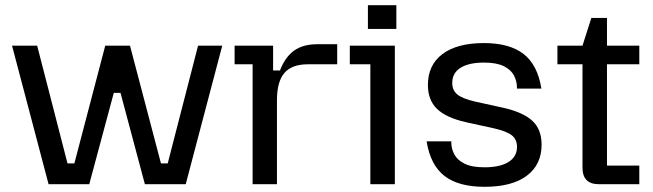

<svg xmlns="http://www.w3.org/2000/svg" viewBox="-20 -710 2518 740"><path d="M167.2 0 26.4 -534H123.2L240.2 -80.2H266.6L385.6 -534H481L600.4 -80.2H626.4L743.4 -534H836.6L695.8 0H538.4L444.4 -352.2H418.6L324 0Z M953.6 0V-462.2H884.2V-534H1032.6V-438.4H1059Q1079 -490.2 1113.4 -514.9Q1147.8 -539.6 1203.4 -539.6H1279.6V-462.2H1166.4Q1105 -462.2 1076.2 -428.9Q1047.4 -395.6 1047.4 -323V0Z M1407.4 0V-462.2H1328.2V-534H1501.8V0ZM1398 -598.6V-690H1507.6V-598.6Z M1847.6 10Q1747.2 10 1693 -32Q1638.8 -74 1624.2 -165.4H1719.4V-161Q1719.4 -137 1731 -115Q1742.6 -93 1770.6 -79.1Q1798.6 -65.2 1847.6 -65.2Q1907.2 -65.2 1939.9 -85.7Q1972.6 -106.2 1972.6 -143.8Q1972.6 -172.8 1952.6 -188.5Q1932.6 -204.2 1884.4 -215.2L1774.4 -239.4Q1698.4 -256.8 1663.8 -290.9Q1629.2 -325 1629.2 -382.4Q1629.2 -459.6 1685.5 -501.8Q1741.8 -544 1845 -544Q1943.8 -544 1997.9 -502Q2052 -460 2066.6 -368.6H1972.4V-373Q1972.4 -397 1961 -419Q1949.6 -441 1921.8 -454.9Q1894 -468.8 1845 -468.8Q1787.4 -468.8 1755.2 -448.8Q1723 -428.8 1723 -390.2Q1723 -361.8 1742.8 -345.8Q1762.6 -329.8 1809.8 -318.8L1919.8 -294.6Q1996.8 -277.2 2032.1 -244.1Q2067.4 -211 2067.4 -152.6Q2067.4 -75.4 2010.4 -32.7Q1953.4 10 1847.6 10Z M2288.4 0Q2225 0 2225 -63.8V-534L2259.2 -641H2319.4V-71.8H2444V0ZM2128.4 -462.2V-534H2444V-462.2Z"/></svg>

Font: Mozilla Headline ExtraLight
Style: Regular
Weight: 200
Designer: Studio DRAMA
Foundry: Studio DRAMA
Version: Version 1.000